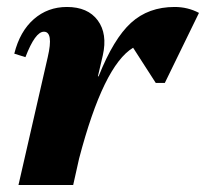

<svg xmlns="http://www.w3.org/2000/svg" viewBox="-20 -531 591 551"><path d="M33 0 117 -367Q134 -440 106 -440Q81 -440 53 -367L21 -377Q37 -441 77 -476Q117 -511 172 -511Q232 -511 260.5 -472.5Q289 -434 275 -372L261 -312H263Q306 -420 356 -465.5Q406 -511 481 -511Q519 -511 551 -494L453 -293H427L362 -394Q277 -343 207 -76L190 0Z"/></svg>

Font: Platypi
Style: Bold Italic
Weight: 700
Italic angle: -13°
Designer: David Sargent
Foundry: Bolt Cutter Type
Version: Version 1.200; ttfautohint (v1.8.4.7-5d5b)